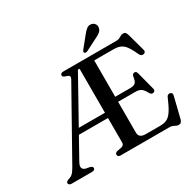

<svg xmlns="http://www.w3.org/2000/svg" viewBox="-189 -1097 1351 1326"><g transform="rotate(-30 487.0 -434.0)"><path d="M517.5 -700 506.5 -660.5H458.5L148 -103.5Q134 -77.5 138.2 -63Q142.5 -48.5 162.5 -42L195 -36Q204 -33 209.2 -29Q214.5 -25 214.5 -18Q214.5 -10 208.5 -5Q202.5 0 189.5 0H28Q16 0 9.8 -5Q3.5 -10 3.5 -18Q3.5 -28.5 21.5 -36.5L39 -42.5Q53.5 -48 64.5 -61.2Q75.5 -74.5 89 -98L384 -623.5Q393.5 -640.5 388.5 -649Q383.5 -657.5 366 -662Q353 -665.5 346.8 -670.2Q340.5 -675 340.5 -682Q340.5 -690.5 346.8 -695.2Q353 -700 366 -700ZM220.5 -309.5H499L502.5 -267.5H216ZM544 -369.5H706Q737 -369.5 749.2 -381.2Q761.5 -393 766 -427.5Q769.5 -447.5 785.5 -449Q801 -450.5 806 -431L843.5 -287.5Q848.5 -267 832 -262Q815 -257 805 -273Q792.5 -296.5 781.8 -308.5Q771 -320.5 757.5 -325Q744 -329.5 724 -329.5H544ZM471.5 -71V-700H788Q803.5 -700 813.8 -705.2Q824 -710.5 833 -715.8Q842 -721 853 -721Q864.5 -721 870.8 -714.5Q877 -708 881.5 -693L920 -553Q923 -543 919.8 -536.2Q916.5 -529.5 907.5 -526.5Q897.5 -524 889.2 -527.8Q881 -531.5 876 -542Q858.5 -580.5 844 -603.8Q829.5 -627 814.2 -639Q799 -651 781 -655.2Q763 -659.5 738 -659.5H588V-84Q588 -62 601.5 -51.2Q615 -40.5 643.5 -40.5H755Q787.5 -40.5 810.2 -51Q833 -61.5 853.8 -93Q874.5 -124.5 901 -187Q905 -196 911.5 -199.5Q918 -203 926.5 -202Q936.5 -200.5 940.8 -193.5Q945 -186.5 942 -175L901.5 -10Q897.5 4.5 890.5 11.5Q883.5 18.5 871 18.5Q861 18.5 852 13.8Q843 9 832.5 4.5Q822 0 807.5 0H419Q406.5 0 400.8 -5Q395 -10 395 -18Q395 -33 413.5 -38L447 -44Q459 -47 465.2 -53.5Q471.5 -60 471.5 -71ZM625 -842.5Q643 -865.5 659.5 -878.2Q676 -891 697 -886Q715 -882 723.5 -867.5Q732 -853 728 -838Q724.5 -820 710.2 -808.5Q696 -797 673 -786.5L576.5 -737.5Q571 -735.5 565 -735.8Q559 -736 555 -740Q551 -744.5 553 -749.8Q555 -755 558.5 -760Z"/></g></svg>

Font: Fraunces Wonky
Style: Regular
Weight: 400
Version: Version 1.000;[b76b70a41]